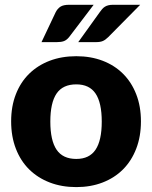

<svg xmlns="http://www.w3.org/2000/svg" viewBox="-20 -756 621 784"><path d="M291.5 -526.5Q350.5 -526.5 399 -508Q447.5 -489.5 482.2 -455Q517 -420.5 536.2 -371.2Q555.5 -322 555.5 -260.5Q555.5 -198.5 536.2 -148.8Q517 -99 482.2 -64.2Q447.5 -29.5 399 -10.8Q350.5 8 291.5 8Q232 8 183.2 -10.8Q134.5 -29.5 99.2 -64.2Q64 -99 44.8 -148.8Q25.5 -198.5 25.5 -260.5Q25.5 -322 44.8 -371.2Q64 -420.5 99.2 -455Q134.5 -489.5 183.2 -508Q232 -526.5 291.5 -526.5ZM291.5 -107Q345 -107 370.2 -144.8Q395.5 -182.5 395.5 -259.5Q395.5 -336.5 370.2 -374Q345 -411.5 291.5 -411.5Q236.5 -411.5 211 -374Q185.5 -336.5 185.5 -259.5Q185.5 -182.5 211 -144.8Q236.5 -107 291.5 -107ZM362.5 -736.5 262.5 -605Q252.5 -592.5 241.2 -588.2Q230 -584 212.5 -584H149.5L207.5 -706.5Q215 -721 227 -728.8Q239 -736.5 262.5 -736.5ZM552.5 -736.5 422.5 -605Q411 -593.5 400.5 -588.8Q390 -584 372.5 -584H299.5L387.5 -706.5Q392.5 -713.5 397.2 -719Q402 -724.5 408.2 -728.5Q414.5 -732.5 422.8 -734.5Q431 -736.5 442.5 -736.5Z"/></svg>

Font: Lato ExtraBold
Style: Regular
Weight: 800
Designer: Lukasz Dziedzic with Adam Twardoch and Botio Nikoltchev
Foundry: tyPoland Lukasz Dziedzic
Version: Version 2.015; 2015-08-06; http://www.latofonts.com/